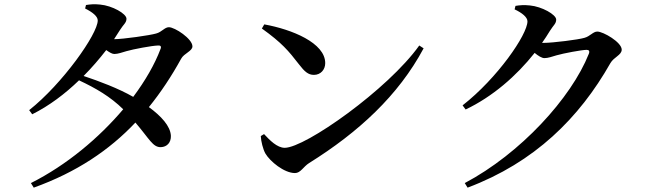

<svg xmlns="http://www.w3.org/2000/svg" viewBox="-20 -807 3020 882"><path d="M122 34 135 55C332 -16 482 -117 602 -244C667 -168 682 -130 719 -131C747 -132 766 -152 765 -183C763 -228 720 -274 664 -315C719 -383 768 -457 812 -537C825 -562 864 -572 864 -594C864 -629 783 -682 756 -682C736 -682 724 -660 697 -653C670 -645 546 -627 504 -627L531 -669C547 -695 561 -702 561 -721C561 -744 496 -781 440 -786C413 -789 394 -787 375 -784L371 -768C405 -751 429 -732 429 -713C429 -651 267 -422 114 -301L128 -282C206 -321 279 -376 343 -438C420 -402 487 -363 546 -305C435 -174 287 -49 122 34ZM364 -458C402 -496 437 -537 468 -577C482 -567 495 -559 505 -559C522 -559 540 -566 561 -572C592 -581 676 -597 706 -598C717 -599 723 -594 717 -581C691 -512 648 -437 592 -362C524 -401 436 -434 364 -458Z M1194 -695 1183 -676C1275 -610 1305 -574 1353 -512C1379 -478 1396 -463 1422 -463C1453 -463 1474 -487 1474 -517C1474 -610 1321 -672 1194 -695ZM1906 -598C1763 -397 1382 -128 1288 -128C1253 -128 1219 -163 1193 -191L1178 -182C1179 -158 1188 -122 1199 -102C1220 -66 1285 -12 1335 -12C1361 -12 1373 -41 1400 -58C1626 -199 1810 -368 1926 -585Z M2115 34 2128 55C2436 -61 2641 -265 2784 -517C2800 -545 2836 -554 2836 -579C2836 -613 2751 -662 2724 -662C2704 -662 2691 -640 2664 -633C2638 -625 2519 -610 2478 -610H2470C2483 -628 2495 -647 2506 -665C2522 -691 2535 -698 2535 -717C2535 -740 2469 -777 2414 -782C2386 -785 2367 -783 2348 -780L2344 -764C2378 -748 2403 -728 2403 -709C2403 -648 2264 -447 2105 -323L2119 -304C2243 -363 2352 -458 2436 -564C2453 -550 2469 -540 2481 -540C2498 -540 2516 -547 2537 -553C2568 -562 2653 -578 2675 -578C2685 -578 2690 -573 2685 -560C2604 -356 2370 -101 2115 34Z"/></svg>

Font: Noto Serif CJK HK SemiBold
Style: Regular
Weight: 600
Designer: Ryoko NISHIZUKA 西塚涼子 (kana & ideographs); Frank Grießhammer (Latin, Greek & Cyrillic); Wenlong ZHANG 张文龙 (bopomofo); San
Foundry: Adobe
Version: Version 2.001;hotconv 1.1.0;makeotfexe 2.6.0